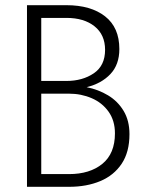

<svg xmlns="http://www.w3.org/2000/svg" viewBox="-20 -720 573 740"><path d="M479 -203Q479 -134 449 -89Q419 -44 366.5 -22Q314 0 246 0H84V-700H236Q330 -700 385 -657Q440 -614 440 -531Q440 -471 405.5 -434.5Q371 -398 314 -384Q359 -375 396.5 -352.5Q434 -330 456.5 -292.5Q479 -255 479 -203ZM236 -651H139V-408H236Q298 -408 341.5 -437.5Q385 -467 385 -528Q385 -586 344.5 -618.5Q304 -651 236 -651ZM139 -49H246Q326 -49 374.5 -88.5Q423 -128 423 -206Q423 -255 398.5 -289.5Q374 -324 333.5 -341.5Q293 -359 246 -359H139Z"/></svg>

Font: Jost* Light
Style: Regular
Weight: 300
Version: Version 3.7